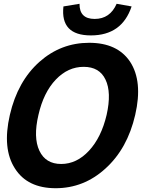

<svg xmlns="http://www.w3.org/2000/svg" viewBox="-20 -980 810 1014"><path d="M59 -90Q-9 -195 32 -373Q73 -551 189 -654Q302 -754 451 -754Q600 -754 667 -654Q735 -550 694 -373Q653 -195 537 -90Q423 14 274 14Q125 14 59 -90ZM450 -184Q515 -254 543 -373Q570 -492 537 -560Q505 -627 422 -627Q339 -627 275 -560Q210 -492 183 -373Q155 -254 188 -184Q221 -114 303 -114Q385 -114 450 -184ZM315 -946 400 -960Q399 -880 480 -880Q561 -880 596 -960L675 -946Q624 -793 460 -793Q298 -793 315 -946Z"/></svg>

Font: KaiGen Gothic CN Bold
Style: Bold
Weight: 700
Designer: Ryoko NISHIZUKA  (kana & ideographs); Paul D. Hunt (Latin, Greek & Cyrillic); Wenlong ZHANG  (bopomofo); Sandoll Communi
Foundry: Adobe Systems Incorporated
Version: Version 1.002.20150501